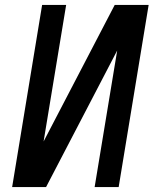

<svg xmlns="http://www.w3.org/2000/svg" viewBox="-20 -755 640 775"><path d="M29 0 150 -735H247L156 -184L443 -735H580L459 0H362L453 -551L166 0Z"/></svg>

Font: Iosevka Aile Medium Oblique
Style: Regular
Weight: 500
Italic angle: -9°
Designer: Belleve Invis
Foundry: Belleve Invis
Version: Version 31.1.0; ttfautohint (v1.8.4)